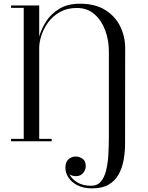

<svg xmlns="http://www.w3.org/2000/svg" viewBox="-20 -780 816 1060"><path d="M41 -13.5H111V-736.5H41V-750H196.5V-577.5Q207.5 -619 234.2 -661Q261 -703 307 -731.2Q353 -759.5 421 -759.5Q506 -759.5 561.2 -724.8Q616.5 -690 643.8 -634Q671 -578 671 -514.5L670.5 11.5Q670.5 60 662.2 104.8Q654 149.5 634 184.5Q614 219.5 578.8 239.8Q543.5 260 489 260Q441 260 408 243.2Q375 226.5 358 200.2Q341 174 341 146Q341 115 358 99.5Q375 84 398 84Q417 84 435.2 96Q453.5 108 453.5 138Q453.5 157 439.2 174.8Q425 192.5 400 192.5Q379.5 192.5 364 183Q376.5 208.5 407 227Q437.5 245.5 483.5 245.5Q517.5 245.5 537 222.2Q556.5 199 566 160.2Q575.5 121.5 578.2 74.5Q581 27.5 581 -20V-496Q581 -558 560.8 -612.8Q540.5 -667.5 501.2 -701.8Q462 -736 404.5 -736Q350.5 -736 311 -713.8Q271.5 -691.5 246.2 -657Q221 -622.5 208.8 -584.8Q196.5 -547 196.5 -515.5V-13.5H265.5V0H41Z"/></svg>

Font: Bodoni Moda 16pt
Style: Regular
Weight: 400
Version: Version 2.3